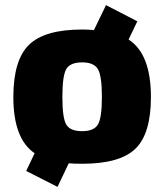

<svg xmlns="http://www.w3.org/2000/svg" viewBox="-20 -626 640 748"><path d="M515 -543 481 -472Q568 -416 568 -248Q568 -105 507.5 -46.5Q447 12 300 12Q265 12 248 10L204 102L82 40L115 -29Q32 -85 32 -248Q32 -392 93 -451.5Q154 -511 300 -511Q318 -511 346 -509L393 -606ZM300 -115Q346 -115 361.5 -141Q377 -167 377 -248Q377 -330 361.5 -356.5Q346 -383 300 -383Q253 -383 238 -356.5Q223 -330 223 -248Q223 -167 238 -141Q253 -115 300 -115Z"/></svg>

Font: Exo 2.0 Extra Bold
Style: Regular
Weight: 800
Designer: Natanael Gama
Version: Version 1.001;PS 001.001;hotconv 1.0.70;makeotf.lib2.5.58329